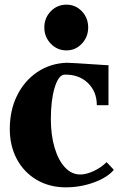

<svg xmlns="http://www.w3.org/2000/svg" viewBox="-20 -787 530 823"><path d="M262 16Q192 16 137.5 -16Q83 -48 52.5 -104.5Q22 -161 22 -234Q22 -314 53 -377Q84 -440 139 -477.5Q194 -515 265 -518Q270 -518 308.5 -516Q347 -514 402 -510Q419 -509 431 -508Q443 -507 445 -508V-336H395Q395 -395 356 -432Q317 -469 255 -467Q230 -464 214 -410.5Q198 -357 198 -277Q198 -208 214 -154Q230 -100 258.5 -69.5Q287 -39 324 -39Q350 -39 382 -54Q414 -69 437 -92L468 -59Q440 -26 382.5 -5Q325 16 262 16ZM265 -571Q225 -571 197.5 -600Q170 -629 170 -669Q170 -710 197.5 -738.5Q225 -767 265 -767Q304 -767 331 -738.5Q358 -710 358 -669Q358 -629 331 -600Q304 -571 265 -571Z"/></svg>

Font: Wittgenstein Black
Style: Regular
Weight: 900
Designer: Jörg Drees
Foundry: Jörg Drees
Version: Version 1.303; ttfautohint (v1.8.4.7-5d5b)